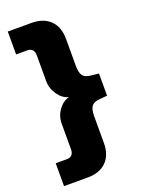

<svg xmlns="http://www.w3.org/2000/svg" viewBox="-164 -779 766 1033"><g transform="rotate(-20 219.0 -262.5)"><path d="M17 180V49H80Q120 49 120 6V-140Q120 -183 145.5 -218Q171 -253 206 -261Q171 -269 145.5 -305Q120 -341 120 -384V-531Q120 -574 80 -574H17V-705H153Q221 -705 259.5 -667Q298 -629 298 -560V-406Q298 -367 310.5 -350Q323 -333 355 -330L401 -325V-198L355 -194Q323 -191 310.5 -174Q298 -157 298 -118V35Q298 104 259.5 142Q221 180 153 180Z"/></g></svg>

Font: Nunito Sans Black
Style: Regular
Weight: 900
Designer: Vernon Adams
Foundry: Vernon Adams
Version: Version 3.006; ttfautohint (v1.8.3)